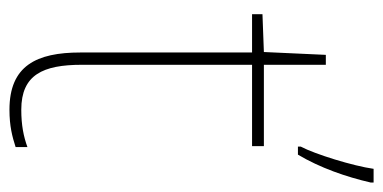

<svg xmlns="http://www.w3.org/2000/svg" viewBox="-222 -671 810 406"><g transform="rotate(90 183.0 -468.0)"><path d="M366 -847V-853H337C331 -810 306 -729 290 -699V-693H307C335 -740 354 -795 366 -847ZM212 -108C138 -108 117 -154 117 -236V-596H289V-621H117V-752H96L90 -621L10 -618V-596H91V-233C91 -140 119 -83 212 -83C247 -83 269 -89 291 -96V-121C269 -113 245 -108 212 -108Z"/></g></svg>

Font: Noto Sans Kannada UI Thin
Style: Regular
Weight: 100
Designer: Jelle Bosma - Monotype Design Team
Foundry: Monotype Imaging Inc.
Version: Version 2.005